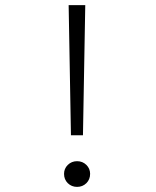

<svg xmlns="http://www.w3.org/2000/svg" viewBox="-20 -720 610 751"><path d="M257.5 -191 248.5 -700H313.5L304.5 -191ZM230.5 -40Q230.5 -60.5 245.2 -75Q260 -89.5 281.5 -89.5Q303 -89.5 317.8 -75Q332.5 -60.5 332.5 -40Q332.5 -18 317.8 -3.5Q303 11 281.5 11Q260 11 245.2 -3.5Q230.5 -18 230.5 -40Z"/></svg>

Font: League Mono Narrow UltraLight
Style: Regular
Weight: 200
Width: 3
Designer: Tyler Finck
Foundry: The League of Moveable Type / Tyler Finck
Version: Version 2.210